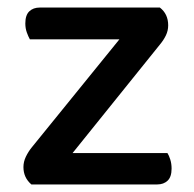

<svg xmlns="http://www.w3.org/2000/svg" viewBox="-20 -488 512 508"><path d="M63 0Q42 -18 42 -46Q42 -60 48.5 -73.5Q55 -87 64 -98L296 -384H59Q55 -391 51 -402Q47 -413 47 -426Q47 -448 57.5 -458Q68 -468 85 -468H403Q425 -451 425 -421Q425 -407 419 -394.5Q413 -382 403 -370L172 -83H423Q427 -77 430.5 -66Q434 -55 434 -42Q434 -20 423.5 -10Q413 0 396 0Z"/></svg>

Font: Baloo Bhai 2 Medium
Style: Regular
Weight: 500
Designer: Supriya Tembe, Noopur Datye and Ek Type
Foundry: Ek Type
Version: Version 1.640;PS 1.000;hotconv 16.6.51;makeotf.lib2.5.65220;